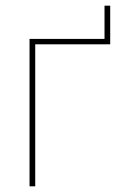

<svg xmlns="http://www.w3.org/2000/svg" viewBox="-20 -656 432 676"><path d="M84 0V-519H348V-636H368V-500H104V0Z"/></svg>

Font: Raleway Thin
Style: Regular
Weight: 100
Designer: Matt McInerney, Pablo Impallari, Rodrigo Fuenzalida
Foundry: Matt McInerney, Pablo Impallari, Rodrigo Fuenzalida
Version: Version 4.026